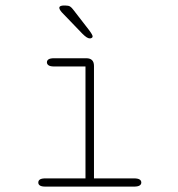

<svg xmlns="http://www.w3.org/2000/svg" viewBox="-20 -692 659 712"><path d="M148.5 0Q134.5 0 128.2 -4Q122 -8 122 -15Q122 -22.5 128.2 -26.5Q134.5 -30.5 148.5 -30.5H297V-445.5H180.5Q166.5 -445.5 160.2 -449.8Q154 -454 154 -461Q154 -468 160.2 -472Q166.5 -476 180.5 -476H300Q328.5 -476 328.5 -447.5V-30.5H477Q491 -30.5 497.5 -26.5Q504 -22.5 504 -15Q504 -8 497.5 -4Q491 0 477 0ZM313.5 -549.5Q307.5 -549.5 300.8 -554Q294 -558.5 285.5 -567L209 -646.5Q200 -657 200 -663Q200 -667.5 204.8 -669.5Q209.5 -671.5 215 -671.5H223Q234 -671.5 240 -667.8Q246 -664 252.5 -655L309 -582Q323.5 -563 323.5 -557Q323.5 -553 319.8 -551.2Q316 -549.5 313.5 -549.5Z"/></svg>

Font: Sono ExtraLight Monospace ExtraLight
Style: Regular
Weight: 250
Version: Version 2.112